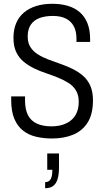

<svg xmlns="http://www.w3.org/2000/svg" viewBox="-20 -718 544 1012"><path d="M254 12Q209 12 169.5 2.5Q130 -7 101 -30Q72 -53 55.5 -92Q39 -131 39 -191Q39 -196 39 -200.5Q39 -205 39 -210H112Q112 -205 112 -199.5Q112 -194 112 -189Q112 -141 127.5 -111Q143 -81 174.5 -66.5Q206 -52 252 -52Q273 -52 293.5 -56Q314 -60 332.5 -69.5Q351 -79 365 -94Q379 -109 387 -131Q395 -153 395 -182Q395 -217 380.5 -241Q366 -265 341.5 -280.5Q317 -296 286.5 -308.5Q256 -321 223 -332Q190 -343 160 -357.5Q130 -372 105 -392.5Q80 -413 65.5 -443.5Q51 -474 51 -518Q51 -563 65.5 -596.5Q80 -630 107 -652.5Q134 -675 171.5 -686.5Q209 -698 256 -698Q300 -698 336.5 -687.5Q373 -677 399.5 -654.5Q426 -632 440.5 -596.5Q455 -561 455 -511V-497H383V-515Q383 -553 369 -579.5Q355 -606 327.5 -620Q300 -634 259 -634Q218 -634 188.5 -623Q159 -612 142.5 -588Q126 -564 126 -526Q126 -492 140.5 -469.5Q155 -447 179.5 -431.5Q204 -416 234.5 -404.5Q265 -393 298 -381.5Q331 -370 361 -355.5Q391 -341 416 -320Q441 -299 455.5 -267Q470 -235 470 -190Q470 -117 442.5 -73Q415 -29 366.5 -8.5Q318 12 254 12ZM218 274V242Q238 242 247 226.5Q256 211 256 177H229V91H291V163Q291 203 283 227.5Q275 252 259 263Q243 274 218 274Z"/></svg>

Font: Archivo Condensed Light
Style: Regular
Weight: 300
Width: 3
Designer: Hector Gatti
Foundry: Omnibus-Type
Version: Version 2.001